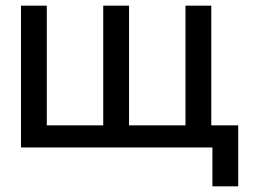

<svg xmlns="http://www.w3.org/2000/svg" viewBox="-20 -520 895 677"><path d="M54 -500V0H729V137H820V-78H725V-500H634V-78H435V-500H344V-78H145V-500Z"/></svg>

Font: LT Wave Alt
Style: Regular
Weight: 400
Designer: Daniel Lyons
Version: Version 2.5 (Glyphs App)